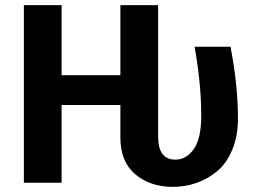

<svg xmlns="http://www.w3.org/2000/svg" viewBox="-20 -712 995 748"><path d="M878 -530Q907 -381 907 -250Q907 -182 885 -129Q863 -76 826.5 -45.5Q790 -15 746 0.5Q702 16 654 16Q565 16 507 -33Q449 -82 449 -176V-303H220V0H73V-692H220V-419H449V-692H596V-180Q596 -90 663 -90Q705 -90 734.5 -130.5Q764 -171 764 -261Q764 -386 738 -530Z"/></svg>

Font: Fira Sans SemiBold
Style: Regular
Weight: 600
Designer: bBox Type GmbH & Carrois Corporate GbR & Edenspiekermann AG
Foundry: bBox Type GmbH & Carrois Corporate GbR & Edenspiekermann AG
Version: Version 4.301;PS 004.301;hotconv 1.0.88;makeotf.lib2.5.64775